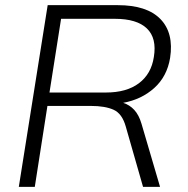

<svg xmlns="http://www.w3.org/2000/svg" viewBox="-20 -725 728 745"><path d="M53 0 165 -705H437Q550 -705 602.5 -651Q655 -597 640 -500Q628 -428 578.5 -383.5Q529 -339 458 -326Q483 -318 501 -298.5Q519 -279 529 -245L601 0H535L468 -234Q454 -284 421 -299Q388 -314 332 -314H164L115 0ZM172 -366H391Q471 -366 519 -402Q567 -438 577 -504Q589 -577 550 -614.5Q511 -652 426 -652H217Z"/></svg>

Font: Mulish Light
Style: Italic
Weight: 300
Italic angle: -9°
Designer: Vernon Adams
Foundry: Vernon Adams
Version: Version 3.603; ttfautohint (v1.8.3)